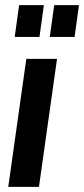

<svg xmlns="http://www.w3.org/2000/svg" viewBox="-20 -724 326 744"><path d="M12 0 82 -496H201L131 0ZM173 -581 190 -704H286L269 -581ZM37 -581 54 -704H150L133 -581Z"/></svg>

Font: Host Grotesk Light SemiBold
Style: Italic
Weight: 600
Italic angle: -8°
Version: Version 1.003